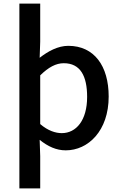

<svg xmlns="http://www.w3.org/2000/svg" viewBox="-20 -817 670 1060"><path d="M87 223H202V45L199 -45C245 -8 291 13 343 13C467 13 580 -95 580 -284C580 -453 500 -564 357 -564C300 -564 245 -534 199 -498L202 -587V-797H87ZM321 -82C287 -82 245 -95 202 -132V-401C248 -446 289 -468 332 -468C424 -468 461 -397 461 -282C461 -153 401 -82 321 -82Z"/></svg>

Font: Noto Sans HK Medium
Style: Regular
Weight: 500
Designer: Ryoko NISHIZUKA 西塚涼子 (kana, bopomofo & ideographs); Paul D. Hunt (Latin, Greek & Cyrillic); Sandoll Communications 산돌커뮤니
Foundry: Adobe
Version: Version 2.002;hotconv 1.0.116;makeotfexe 2.5.65601